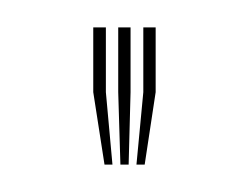

<svg xmlns="http://www.w3.org/2000/svg" viewBox="-20 -820 182 140"><path d="M79.5 -700 84.5 -752.8V-800H93.5V-752.8L85.5 -700ZM56.2 -700 48 -752.8V-800H57.2V-752.8L62 -700ZM67.8 -700 66.2 -752.8V-800H75.2V-752.8L73.8 -700Z"/></svg>

Font: Big Shoulders Inline Display Thin Light
Style: Regular
Weight: 300
Version: Version 2.002